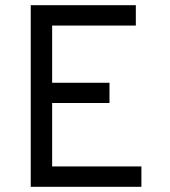

<svg xmlns="http://www.w3.org/2000/svg" viewBox="-20 -720 656 740"><path d="M98.5 0V-700H503.5V-621.5H181V-401H402V-323H181V-78.5H525V0Z"/></svg>

Font: Overpass Mono
Style: Regular
Weight: 400
Designer: Delve Withrington, Dave Bailey
Foundry: Delve Fonts LLC
Version: Version 4.000